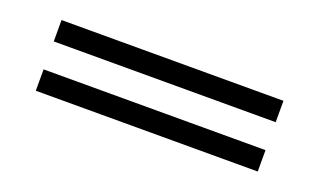

<svg xmlns="http://www.w3.org/2000/svg" viewBox="-35 -519 730 439"><g transform="rotate(20 330.0 -300.0)"><path d="M60 -214V-266H600V-214ZM60 -334V-386H600V-334Z"/></g></svg>

Font: Kalnia Expanded SemiBold
Style: Regular
Weight: 600
Width: 7
Designer: Frida Medrano
Foundry: Frida Medrano
Version: Version 1.105